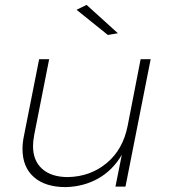

<svg xmlns="http://www.w3.org/2000/svg" viewBox="-20 -763 690 785"><path d="M334 -743 462 -627 421 -620 293 -723ZM72 -154Q72 -180 78 -208L140 -521H181L120 -212Q115 -185 115 -166Q115 -106 152.5 -72.5Q190 -39 258 -39Q350 -41 416.5 -96.5Q483 -152 502 -249L555 -521H596L493 0H452L478 -130Q441 -67 382 -33.5Q323 0 249 2Q165 2 118.5 -39Q72 -80 72 -154Z"/></svg>

Font: TypoPRO Montserrat
Style: Italic
Weight: 275
Italic angle: -11.3°
Designer: Julieta Ulanovsky
Foundry: Julieta Ulanovsky
Version: Version 6.001